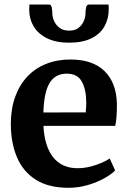

<svg xmlns="http://www.w3.org/2000/svg" viewBox="-20 -838 580 868"><path d="M290 11Q199 11 141.2 -26Q83.5 -63 56.2 -128.2Q29 -193.5 29 -278Q29 -346 48.5 -400Q68 -454 103.5 -491.8Q139 -529.5 188.5 -549.2Q238 -569 298 -569Q399.5 -569 453 -516.2Q506.5 -463.5 508.5 -368Q508.5 -335.5 506.8 -311.2Q505 -287 501 -269H176.5Q178.5 -224.5 189.2 -189Q200 -153.5 219.2 -128.5Q238.5 -103.5 266.2 -90.5Q294 -77.5 330.5 -77.5Q371 -77.5 412.2 -91.8Q453.5 -106 476 -121.5L500.5 -67.5Q484.5 -50.5 452 -32.2Q419.5 -14 377.2 -1.5Q335 11 290 11ZM176 -329.5 367.5 -330Q368.5 -340 369.2 -351Q370 -362 370 -372.5Q370 -432 350.2 -468.5Q330.5 -505 282 -505Q260 -505 241.5 -497Q223 -489 208.8 -469.8Q194.5 -450.5 186.2 -416.2Q178 -382 176 -329.5ZM201 -817.5Q211.5 -817.5 214 -804Q216.5 -790.5 216.5 -778Q216.5 -761.5 224.5 -743.2Q232.5 -725 249.2 -712.2Q266 -699.5 293 -699.5Q319 -699.5 335.2 -712.2Q351.5 -725 359 -743.2Q366.5 -761.5 366.5 -778Q366.5 -790.5 369.2 -804Q372 -817.5 382.5 -817.5H470.5Q471.5 -813.5 471.5 -806.5Q471.5 -799.5 471.5 -795.5Q471.5 -753 452.2 -718.8Q433 -684.5 393.2 -664.8Q353.5 -645 292 -645Q233.5 -645 193 -664.8Q152.5 -684.5 132.2 -718.8Q112 -753 112 -795.5Q112 -801 112.5 -806.5Q113 -812 113 -817.5Z"/></svg>

Font: Merriweather 20pt
Style: Bold
Weight: 700
Version: Version 2.100